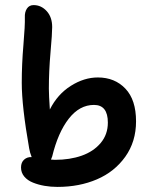

<svg xmlns="http://www.w3.org/2000/svg" viewBox="-20 -775 608 758"><path d="M207 -37.1Q180.2 -37.1 156 -41.3Q131.8 -45.4 110.4 -54Q88.9 -62.5 75.9 -77.9Q63 -93.3 63 -113.8Q63 -133.8 75.2 -144.8Q87.4 -155.8 105 -154.8Q97.7 -173.3 95.2 -189Q65.9 -355.5 65.9 -448.2Q65.9 -521 72.5 -598.1Q79.1 -675.3 78.1 -706.1Q77.1 -727.1 86.2 -741Q95.2 -754.9 112.8 -754.9Q142.6 -754.9 164.3 -731.2Q186 -707.5 186 -668Q186 -642.1 179.4 -567.9Q172.9 -493.7 172.9 -424.8Q172.9 -400.4 176.8 -342.8Q207 -402.8 259.5 -436Q312 -469.2 366.2 -469.2Q433.1 -469.2 475.1 -425Q517.1 -380.9 517.1 -295.9Q517.1 -215.8 474.6 -156.2Q432.1 -96.7 362.5 -66.9Q293 -37.1 207 -37.1ZM186 -157.2Q184.6 -152.3 181.2 -145Q184.1 -145 189.2 -144.5Q194.3 -144 196.8 -144Q255.9 -144 302.5 -160.4Q349.1 -176.8 377.4 -210.4Q405.8 -244.1 405.8 -291Q405.8 -360.8 351.1 -360.8Q293.9 -360.8 251.5 -306.4Q209 -252 186 -157.2Z"/></svg>

Font: Shantell Sans Irregular
Style: Regular
Weight: 500
Designer: Stephen Nixon, Anya Danilova, Shantell Martin
Foundry: Arrow Type
Version: Version 1.006;[9816181b4]